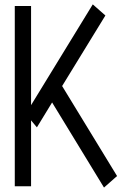

<svg xmlns="http://www.w3.org/2000/svg" viewBox="-20 -845 577 869"><path d="M509.8 -48.3 450.7 3.9 215.8 -381.3 147 -268.6 120.6 -300.3V-2H46.9V-817.9H120.6V-369.1L399.9 -825.2L457 -774.9L261.2 -455.6Z"/></svg>

Font: Gap Sans
Style: Regular
Weight: 400
Designer: Alexandre Liziard and Étienne Ozeray
Foundry: Interstices.io
Version: Version 1.6.1 - December 3. 2014